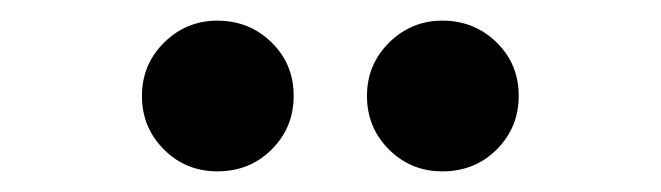

<svg xmlns="http://www.w3.org/2000/svg" viewBox="-20 -805 640 186"><path d="M190.5 -639Q160 -639 138.8 -660.2Q117.5 -681.5 117.5 -712Q117.5 -742.5 139 -763.8Q160.5 -785 190.5 -785Q221.5 -785 243 -764Q264.5 -743 264.5 -712.2Q264.5 -681.5 243.2 -660.2Q222 -639 190.5 -639ZM408.5 -639Q378 -639 356.8 -660.2Q335.5 -681.5 335.5 -712Q335.5 -742.5 357 -763.8Q378.5 -785 408.5 -785Q439.5 -785 461 -764Q482.5 -743 482.5 -712.2Q482.5 -681.5 461.2 -660.2Q440 -639 408.5 -639Z"/></svg>

Font: Google Sans Code
Style: Regular
Weight: 400
Monospace: yes
Designer: Google Sans Code Authors
Foundry: Google LLC
Version: Version 6.000